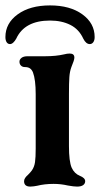

<svg xmlns="http://www.w3.org/2000/svg" viewBox="-42 -680 370 710"><path d="M47 -10Q47 -16 51 -22Q55 -28 61 -33Q71 -43 76 -50Q85 -63 87.5 -80.5Q90 -98 90 -130V-332Q90 -385 80 -412Q76 -422 69 -427Q62 -432 50 -432Q41 -432 35.5 -437.5Q30 -443 30 -452Q30 -460 37.5 -466Q45 -472 60 -472H125Q165 -472 195 -479Q206 -482 216 -482Q233 -482 233 -467Q233 -458 222 -432Q216 -416 214.5 -395Q213 -374 213 -332V-140Q213 -83 223 -60Q233 -38 253 -30Q273 -22 273 -10Q273 -1 265.5 4.5Q258 10 243 10Q231 10 209 6Q183 0 156 0Q123 0 95 7Q90 8 83 9Q76 10 70 10Q47 10 47 -10ZM308 -543Q308 -531 303 -524Q298 -517 290 -517Q276 -517 266 -537Q250 -572 218 -588Q186 -604 143 -604Q49 -604 18 -537Q13 -528 7 -522.5Q1 -517 -5 -517Q-13 -517 -17.5 -524Q-22 -531 -22 -543Q-22 -594 23.5 -627Q69 -660 143 -660Q217 -660 262.5 -627Q308 -594 308 -543Z"/></svg>

Font: Raigarh Medium
Style: Regular
Weight: 500
Designer: jaikishan Patel
Foundry: MagicType
Version: Version 1.000